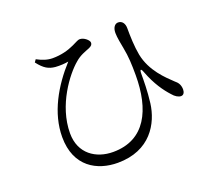

<svg xmlns="http://www.w3.org/2000/svg" viewBox="-126 -897 1251 1108"><g transform="rotate(-20 500.0 -342.5)"><path d="M420 38C620 38 698 -103 713 -221C722 -294 722 -360 722 -398C722 -428 730 -429 740 -401C771 -320 809 -267 843 -230C859 -210 879 -199 894 -199C911 -199 918 -215 918 -233C917 -263 904 -278 888 -291C846 -331 769 -401 748 -507C738 -560 736 -623 736 -674C736 -702 722 -723 697 -723C678 -723 662 -705 662 -671C662 -644 671 -599 676 -573C687 -517 689 -468 689 -402C689 -192 614 -30 416 -30C311 -30 218 -91 218 -216C218 -389 336 -540 398 -592C429 -620 463 -630 487 -640C506 -648 511 -656 511 -667C511 -682 482 -708 456 -708C444 -708 436 -701 405 -687C369 -670 324 -658 273 -658C240 -658 210 -669 178 -686L167 -670C203 -623 230 -609 270 -605C300 -603 327 -605 350 -609C249 -498 168 -359 168 -211C168 -28 295 38 420 38Z"/></g></svg>

Font: Source Han Serif CN
Style: Regular
Weight: 400
Designer: Ryoko NISHIZUKA 西塚涼子 (kana & ideographs); Frank Grießhammer (Latin, Greek & Cyrillic); Wenlong ZHANG 张文龙 (bopomofo); San
Foundry: Adobe
Version: Version 2.003;hotconv 1.1.1;makeotfexe 2.6.0